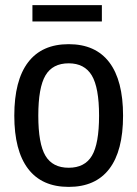

<svg xmlns="http://www.w3.org/2000/svg" viewBox="-20 -723 538 752"><path d="M107 -703H379V-639H107ZM249 9Q144 9 90 -62Q36 -133 36 -270Q36 -408 90 -479Q144 -550 249 -550Q354 -550 408 -479Q462 -408 462 -270Q462 -132 408 -61.5Q354 9 249 9ZM249 -66Q312 -66 340 -113Q368 -160 368 -270Q368 -380 339.5 -427.5Q311 -475 249 -475Q186 -475 158 -427.5Q130 -380 130 -270Q130 -160 158 -113Q186 -66 249 -66Z"/></svg>

Font: Encode Sans Compressed
Style: Medium
Weight: 500
Designer: Pablo Impallari, Andres Torresi
Foundry: Pablo Impallari, Andres Torresi
Version: Version 1.000; ttfautohint (v1.00) -l 8 -r 50 -G 200 -x 14 -